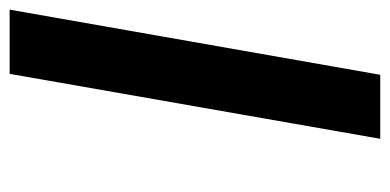

<svg xmlns="http://www.w3.org/2000/svg" viewBox="-218 -562 781 384"><g transform="rotate(-90 172.0 -370.5)"><path d="M344.2 -741.2 213.9 0H85.9L215.8 -741.2Z"/></g></svg>

Font: SVN-Poppins SemiBold
Style: Italic
Weight: 600
Italic angle: -10°
Designer: Ninad Kale (Devanagari), Jonny Pinhorn (Latin)
Foundry: Indian Type Foundry
Version: Version 3.002 2017